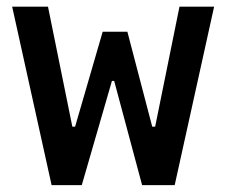

<svg xmlns="http://www.w3.org/2000/svg" viewBox="-20 -540 660 560"><path d="M15.5 -520.5 130.5 0H218.5L306.5 -304H313L394.5 0H489.5L604.5 -520.5H503.5L432.5 -170.5H424L351.5 -447.5H279.5L199 -170.5H191L120 -520.5Z"/></svg>

Font: Monaspace Neon Medium
Style: Regular
Weight: 500
Designer: Riley Cran & the Lettermatic Team
Foundry: Lettermatic
Version: Version 1.200 (Monaspace Neon)